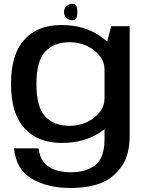

<svg xmlns="http://www.w3.org/2000/svg" viewBox="-20 -724 756 978"><path d="M337 233.5Q429.5 233.5 492.5 209Q555.5 184.5 598 125.8Q640.5 67 640.5 -33V-590.5H546.5L512.5 -459V-18Q512.5 80.5 465.5 117Q418.5 153.5 342 153.5Q295.5 153.5 259.2 140.8Q223 128 202.2 101.2Q181.5 74.5 176.5 31.5H51.5Q62 140.5 143 187Q224 233.5 337 233.5ZM294 4Q408.5 4 488.2 -48.5Q568 -101 568 -154.5L512 -220Q512 -167 459.5 -125Q407 -83 334 -83Q257 -83 211.2 -129.8Q165.5 -176.5 165.5 -296Q165.5 -415.5 211.2 -462.2Q257 -509 334 -509Q407 -509 459.5 -467.2Q512 -425.5 512 -373L567 -435.5Q567 -488 487 -542.2Q407 -596.5 292 -596.5Q170 -596.5 103 -521.2Q36 -446 36 -296.5Q36 -147 103.8 -71.5Q171.5 4 294 4ZM348 -621Q365.5 -621 369.8 -633.5Q374 -646 374 -663Q374 -680 369.8 -692.2Q365.5 -704.5 348 -704.5Q331 -704.5 318.5 -692.2Q306 -680 306 -663Q306 -645.5 318.5 -633.2Q331 -621 348 -621Z"/></svg>

Font: Anybody SemiExpanded Medium
Style: Regular
Weight: 500
Width: 6
Version: Version 1.113;gftools[0.9.25]